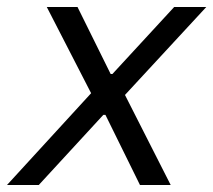

<svg xmlns="http://www.w3.org/2000/svg" viewBox="-43 -530 611 550"><path d="M218 -263 -23 0H68L253 -201H259L358 0H446L315 -258L548 -510H456L279 -318H274L179 -510H91Z"/></svg>

Font: Saira UNSAM
Style: Italic
Weight: 400
Italic angle: -12°
Designer: Hector Gatti with collaboration of the Omnibus-Type team
Foundry: Omnibus-Type
Version: Version 0.072;PS 000.072;hotconv 1.0.88;makeotf.lib2.5.64775